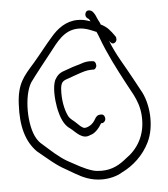

<svg xmlns="http://www.w3.org/2000/svg" viewBox="-51 -741 698 798"><g transform="rotate(-5 297.5 -342.5)"><path d="M25 -331C20 -239 39 -174 83 -130C120 -100 157 -66 195 -46L231 -25C263 -6 298 10 343 10C374 10 406 2 428 -12C476 -35 519 -75 544 -126C577 -192 569 -289 535 -346L509 -394C480 -449 444 -502 422 -561C426 -556 431 -549 437 -549C445 -549 453 -556 453 -566C453 -571 452 -576 449 -579C432 -603 420 -619 393 -632C390 -643 387 -644 382 -656C376 -670 374 -676 366 -686C359 -695 341 -700 335 -686C329 -672 338 -663 346 -659C347 -657 350 -654 352 -649C347 -650 343 -652 339 -653C326 -657 313 -659 299 -659C250 -659 213 -630 186 -598C156 -564 142 -544 103 -498C56 -445 29 -417 25 -331ZM85 -184C52 -239 51 -364 85 -418C102 -442 159 -514 175 -534C206 -573 238 -623 299 -623C325 -623 341 -616 363 -607C365 -606 369 -604 373 -603C377 -595 380 -587 383 -579C409 -508 443 -443 478 -377L504 -329C517 -303 528 -275 530 -239C535 -157 497 -101 449 -68C421 -45 390 -26 344 -26C332 -26 320 -27 309 -30C271 -41 240 -61 206 -79C171 -99 140 -129 107 -158C98 -165 91 -174 85 -184ZM182 -305C190 -264 203 -229 230 -212C251 -196 276 -161 310 -178C330 -182 349 -205 359 -223H363C370 -223 378 -231 378 -240C378 -251 372 -259 363 -259H358C348 -259 341 -253 335 -242C327 -227 313 -214 294 -210H286C275 -215 267 -223 258 -232C248 -243 233 -250 225 -265C211 -293 203 -336 206 -379C208 -404 215 -412 233 -418C249 -424 264 -429 281 -435C299 -441 317 -448 338 -448H345C352 -446 360 -455 360 -464C360 -475 355 -483 346 -483C328 -485 314 -483 298 -477C273 -470 248 -462 225 -453C206 -447 195 -437 185 -419C172 -390 176 -338 182 -305Z"/></g></svg>

Font: Stray Cat
Style: Cn
Weight: 400
Version: Version 1.0